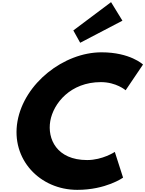

<svg xmlns="http://www.w3.org/2000/svg" viewBox="-20 -1749 1354 1791"><path d="M664 -1465 728 -1350 1122 -1556 1016 -1729ZM793 -256C937 -256 1051 -332 1051 -332L1128 -92C1128 -92 969 22 701 22C351 22 81 -263 143 -617C206 -973 576 -1261 927 -1261C1195 -1261 1314 -1147 1314 -1147L1152 -907C1152 -907 1065 -983 921 -983C637 -983 478 -785 449 -620C420 -454 509 -256 793 -256Z"/></svg>

Font: Hussar Dziwak
Style: Kur
Weight: 400
Version: Version 1.022